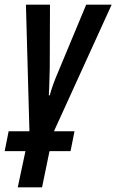

<svg xmlns="http://www.w3.org/2000/svg" viewBox="-51 -562 498 822"><path d="M25 240 58 85H-31L-14 0H75L60 -542H163L162 -270Q161 -245 160.5 -216.5Q160 -188 158 -154H162Q168 -176 176.5 -200Q185 -224 198 -254L318 -542H427L180 0H268L251 85H161L129 240Z"/></svg>

Font: Noto Sans ExtraCondensed SemiBold
Style: Italic
Weight: 600
Width: 2
Italic angle: -12°
Designer: Monotype Design Team
Foundry: Monotype Imaging Inc.
Version: Version 2.013; ttfautohint (v1.8.4.7-5d5b)